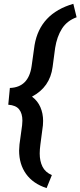

<svg xmlns="http://www.w3.org/2000/svg" viewBox="-20 -801 417 996"><path d="M94.7 -151.4Q96.2 -164.1 96.2 -175.3Q96.2 -212.4 79.3 -233.6Q62.5 -254.9 22.9 -257.8L31.2 -344.7Q128.4 -348.1 144 -458L159.2 -566.4Q187 -731 360.4 -781.2L377.4 -711.4Q327.6 -693.4 301.5 -652.3Q275.4 -611.3 266.1 -552.7L252.9 -453.6Q239.3 -349.1 146 -299.8Q175.3 -277.8 189.5 -245.1Q203.6 -212.4 203.6 -173.8Q203.6 -158.7 202.6 -150.9L189.5 -51.3Q186 -24.9 186 -4.9Q186 34.2 200.2 63.2Q214.4 92.3 249 107.4L221.7 174.8Q151.4 151.9 115.2 101.3Q79.1 50.8 79.1 -20Q79.1 -30.3 81.1 -51.8Z"/></svg>

Font: Mardoto Medium
Style: Italic
Weight: 500
Italic angle: -12°
Designer: Christian Robertson, Vahan Hovhannisyan
Foundry: Google
Version: Version 1.000